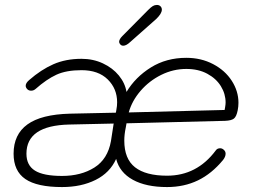

<svg xmlns="http://www.w3.org/2000/svg" viewBox="-20 -747 1027 777"><path d="M945 -331Q945 -316 942 -301Q937 -275 926.5 -267Q916 -259 891 -258L492 -248L489 -231Q483 -203 483 -178Q483 -104 526.5 -70Q570 -36 656 -36Q777 -36 853 -138Q859 -147 871 -147Q879 -147 886 -140.5Q893 -134 893 -125Q893 -113 883 -100Q837 -44 781 -17Q725 10 656 10Q571 10 517.5 -19.5Q464 -49 450 -104Q425 -48 367 -19Q309 10 231 10Q130 10 82.5 -22.5Q35 -55 35 -125Q35 -203 91 -243.5Q147 -284 263 -287L449 -291L451 -303Q454 -318 454 -333Q454 -388 416 -425.5Q378 -463 310 -463Q248 -463 208 -444.5Q168 -426 124 -387Q116 -380 106 -380Q96 -380 90 -386.5Q84 -393 84 -400Q84 -411 98 -423Q146 -465 196 -487Q246 -509 310 -509Q357 -509 396.5 -490.5Q436 -472 461 -441.5Q486 -411 492 -375Q528 -435 590.5 -474Q653 -513 734 -513Q794 -513 842.5 -487.5Q891 -462 918 -420Q945 -378 945 -331ZM501 -292 889 -302 891 -313Q893 -325 893 -332Q893 -367 874 -398Q855 -429 819 -448.5Q783 -468 734 -468Q681 -468 632.5 -444Q584 -420 549 -379.5Q514 -339 501 -292ZM429 -176 440 -247 260 -243Q87 -239 87 -125Q87 -78 121.5 -56.5Q156 -35 231 -35Q308 -35 362 -69Q416 -103 429 -176ZM462 -577Q462 -588 475 -601L580 -707Q591 -718 598.5 -722.5Q606 -727 615 -727Q624 -727 629.5 -721.5Q635 -716 635 -708Q635 -692 612 -670L507 -577Q491 -562 479 -562Q472 -562 467.5 -566.5Q463 -571 462 -577Z"/></svg>

Font: Mali Light
Style: Italic
Weight: 300
Italic angle: -10°
Version: Version 1.000; ttfautohint (v1.6)